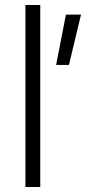

<svg xmlns="http://www.w3.org/2000/svg" viewBox="-20 -743 342 763"><path d="M81 -723H140V0H81ZM242 -685H302L254 -485H203Z"/></svg>

Font: Cairo Light
Style: Regular
Weight: 300
Designer: Mohamed Gaber, Accademia di Belle Arti di Urbino and others
Foundry: Kief Type Foundry, Accademia di Belle Arti di Urbino and others
Version: Version 3.011